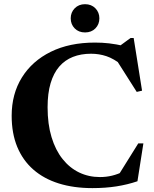

<svg xmlns="http://www.w3.org/2000/svg" viewBox="-20 -906 753 938"><path d="M468 -41Q499 -41 527.2 -47.8Q555.5 -54.5 588 -70.5L557 -47.5L655.5 -205.5H680.5L651.5 -20.5Q603 -4 549 4.5Q495 13 431.5 13Q340 13 267.2 -9.8Q194.5 -32.5 143 -77.5Q91.5 -122.5 64.2 -188.5Q37 -254.5 37 -340.5Q37 -447 87 -527.5Q137 -608 228.2 -653Q319.5 -698 444 -698Q480 -698 513 -694.2Q546 -690.5 590 -680.5L549 -670L618 -720.5H633L674 -463L648 -457L536.5 -632.5L577 -587Q536 -619.5 500 -631.5Q464 -643.5 425 -643.5Q375.5 -643.5 336.2 -628Q297 -612.5 269.5 -580.8Q242 -549 227.2 -499.5Q212.5 -450 212.5 -382Q212.5 -299.5 231.8 -236Q251 -172.5 285.8 -129Q320.5 -85.5 367 -63.2Q413.5 -41 468 -41ZM395.5 -747.5Q364.5 -747.5 345 -767.2Q325.5 -787 325.5 -816.5Q325.5 -845.5 345 -865.5Q364.5 -885.5 395.5 -885.5Q426.5 -885.5 446 -865.5Q465.5 -845.5 465.5 -816.5Q465.5 -787 446 -767.2Q426.5 -747.5 395.5 -747.5Z"/></svg>

Font: Newsreader 36pt
Style: Bold
Weight: 700
Designer: Hugues Gentile
Foundry: Production Type
Version: Version 1.003